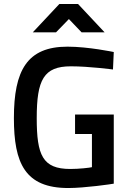

<svg xmlns="http://www.w3.org/2000/svg" viewBox="-20 -938 653 967"><path d="M262 -775 327 -842 391 -775H507L373 -918H279L145 -775ZM443 -263V-96C431 -93 379 -87 334 -87C194 -87 165 -157 165 -343C165 -536 200 -604 337 -604C428 -604 549 -588 549 -588L553 -676C553 -676 425 -703 320 -703C116 -703 50 -583 50 -343C50 -116 106 9 324 9C407 9 544 -11 553 -13V-361H358V-263Z"/></svg>

Font: RazerF5 SemiBold
Style: Regular
Weight: 600
Foundry: Razer Inc.
Version: Version 2